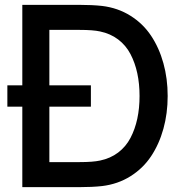

<svg xmlns="http://www.w3.org/2000/svg" viewBox="-20 -770 759 790"><path d="M399.9 -745.6Q464.8 -737.8 516.6 -705.3Q568.4 -672.9 601.6 -623Q634.8 -573.2 652.3 -510Q669.9 -446.8 669.9 -375Q669.9 -303.2 652.3 -240Q634.8 -176.8 601.6 -127Q568.4 -77.1 516.6 -44.7Q464.8 -12.2 399.9 -4.4Q359.4 0 307.1 0H71.8V-331.1H10.3V-418.9H71.8V-750H307.1Q359.4 -750 399.9 -745.6ZM391.6 -109.4Q434.1 -118.2 466.1 -142.3Q498 -166.5 516.8 -202.4Q535.6 -238.3 544.9 -281.5Q554.2 -324.7 554.2 -375Q554.2 -425.3 544.9 -468.5Q535.6 -511.7 516.8 -547.6Q498 -583.5 466.1 -607.7Q434.1 -631.8 391.6 -640.6Q362.8 -647 307.1 -647H183.1V-418.9H354V-331.1H183.1V-103H307.1Q362.8 -103 391.6 -109.4Z"/></svg>

Font: Manrope3 Semibold
Style: Regular
Weight: 600
Width: 4
Designer: Mikhail Sharanda
Foundry: Mikhail Sharanda
Version: Version 3.000;PS 003.000;hotconv 1.0.88;makeotf.lib2.5.64775